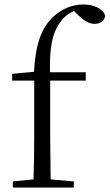

<svg xmlns="http://www.w3.org/2000/svg" viewBox="-20 -833 487 853"><path d="M128 0H308V-27L205 -36L203 -227V-475H361V-512H202C200 -628 213 -682 243 -728C259 -753 282 -773 309 -784L328 -765C356 -739 376 -727 401 -727C428 -727 446 -743 447 -764C437 -795 397 -813 350 -813C304 -813 257 -796 217 -759C164 -709 138 -638 131 -514L34 -505V-475H132V-227C132 -164 131 -99 129 -36L37 -27V0Z"/></svg>

Font: Noto Serif CJK TC Light
Style: Regular
Weight: 300
Designer: Ryoko NISHIZUKA 西塚涼子 (kana & ideographs); Frank Grießhammer (Latin, Greek & Cyrillic); Wenlong ZHANG 张文龙 (bopomofo); San
Foundry: Adobe
Version: Version 2.001;hotconv 1.1.0;makeotfexe 2.6.0